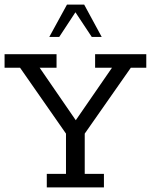

<svg xmlns="http://www.w3.org/2000/svg" viewBox="-20 -820 660 840"><path d="M184.7 0V-59.3H268.7V-235.4L67.7 -523.7H0V-583H227.4V-523.7H153.5L322.7 -277.7H300.3L470 -523.7H396.1V-583H620V-523.7H552.4L350.7 -235.4V-59.3H434.7V0ZM195.7 -658.5 273 -799.8H348.3L424.9 -658.5H381.4L310 -766.3L239.2 -658.5Z"/></svg>

Font: Rokkitt SemiBold
Style: Regular
Weight: 600
Designer: Vernon Adams
Foundry: Vernon Adams
Version: Version 3.103